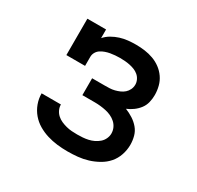

<svg xmlns="http://www.w3.org/2000/svg" viewBox="-124 -679 847 827"><g transform="rotate(30 300.0 -265.0)"><path d="M303 8Q277 8 251.5 5Q226 2 201.5 -5.5Q177 -13 155 -26Q133 -39 116.5 -58.5Q100 -78 91 -102.5Q82 -127 82 -153Q82 -153 82 -153Q82 -153 82 -153H178Q178 -139 184 -126.5Q190 -114 200 -105Q210 -96 222.5 -90.5Q235 -85 248.5 -81.5Q262 -78 275.5 -77Q289 -76 303 -76Q316 -76 330 -77Q344 -78 357.5 -81Q371 -84 383.5 -90Q396 -96 406.5 -105Q417 -114 423 -127Q429 -140 429 -153Q429 -168 423 -181Q417 -194 406.5 -203.5Q396 -213 383 -219Q370 -225 356 -228Q342 -231 328 -232.5Q314 -234 300 -234H238V-318H300Q312 -318 324.5 -318.5Q337 -319 349 -322Q361 -325 372.5 -330Q384 -335 393 -343Q402 -351 407.5 -362.5Q413 -374 413 -387Q413 -399 407.5 -410.5Q402 -422 392.5 -430Q383 -438 371.5 -442.5Q360 -447 348 -449.5Q336 -452 323.5 -453Q311 -454 299 -454Q287 -454 275 -453Q263 -452 251.5 -450Q240 -448 228.5 -444Q217 -440 207 -433.5Q197 -427 191 -416.5Q185 -406 185 -394V-349H92V-530H185V-487Q198 -502 215.5 -512Q233 -522 252 -528Q271 -534 290.5 -536Q310 -538 330 -538Q352 -538 374 -535Q396 -532 416.5 -524.5Q437 -517 454.5 -504Q472 -491 484.5 -473Q497 -455 502.5 -433.5Q508 -412 508 -390Q508 -371 503.5 -353Q499 -335 488 -320.5Q477 -306 462 -295Q447 -284 430 -277Q450 -269 468 -257.5Q486 -246 499.5 -230Q513 -214 518.5 -193.5Q524 -173 524 -152Q524 -126 515.5 -101Q507 -76 490.5 -57Q474 -38 451 -25Q428 -12 403.5 -4.5Q379 3 353.5 5.5Q328 8 303 8Z"/></g></svg>

Font: Iosevka Curly Slab MdEx
Style: Regular
Weight: 500
Width: 7
Monospace: yes
Designer: Belleve Invis
Foundry: Belleve Invis
Version: Version 11.1.0; ttfautohint (v1.8.3)